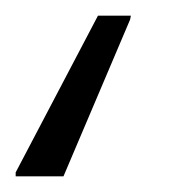

<svg xmlns="http://www.w3.org/2000/svg" viewBox="-114 -35 238 245"><path d="M-94 190V185L11 -15H53L52 -10L-33 190Z"/></svg>

Font: Saira Ultra Condensed
Style: Italic
Weight: 400
Width: 1
Italic angle: -12°
Designer: Hector Gatti with collaboration of the Omnibus-Type team
Foundry: Omnibus-Type
Version: Version 1.001; ttfautohint (v1.8)